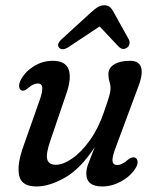

<svg xmlns="http://www.w3.org/2000/svg" viewBox="-20 -682 579 712"><path d="M480.5 -97.5Q489.5 -94 490.2 -82.5Q491 -71 482.5 -58Q463.5 -28 429 -9.2Q394.5 9.5 359 9.5Q300 9.5 300 -39Q300 -56 308.5 -78Q317 -100 331.5 -136.5Q278.5 -56 220.8 -23.2Q163 9.5 115.5 9.5Q59 9.5 50.8 -32Q42.5 -73.5 68 -143L127 -310.5Q149.5 -372.5 120.5 -372.5Q103.5 -372.5 83 -354.5Q68 -342 59.5 -347Q52 -350.5 51 -361.2Q50 -372 58 -387.5Q74.5 -417.5 106.5 -437Q138.5 -456.5 175.5 -456.5Q223 -456.5 234.5 -424.5Q246 -392.5 226.5 -336L165.5 -157Q150 -111 155.2 -91Q160.5 -71 187 -71Q214.5 -71 248.5 -94.8Q282.5 -118.5 314 -162.8Q345.5 -207 366 -268Q380.5 -309.5 385.2 -326.5Q390 -343.5 390 -354.5Q390 -367 386 -379.5Q382 -392 382 -407Q382 -430 403.5 -443.2Q425 -456.5 462 -456.5Q532 -456.5 489.5 -351.5L410.5 -139Q395.5 -100.5 397.2 -85.2Q399 -70 415 -70Q423 -70 432.5 -74.5Q442 -79 455.5 -90.5Q471.5 -102 480.5 -97.5ZM235 -508Q210 -492 199 -505.5Q188.5 -518 209 -537L317.5 -636Q331 -648.5 342.2 -655.5Q353.5 -662.5 366.5 -662.5Q380 -662.5 387.8 -655.5Q395.5 -648.5 402 -636L457.5 -536Q462 -526.5 459.8 -518Q457.5 -509.5 451.5 -505.5Q435 -494 420 -509L349.5 -584Z"/></svg>

Font: Fraunces 72pt SuperSoft
Style: Italic
Weight: 400
Italic angle: -16°
Version: Version 1.000;[b76b70a41]